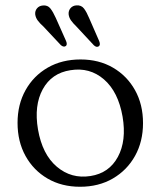

<svg xmlns="http://www.w3.org/2000/svg" viewBox="-20 -702 613 733"><path d="M287.5 -475Q357.5 -475 411.2 -443.8Q465 -412.5 495.5 -357.8Q526 -303 526 -232Q526 -161.5 495.5 -106.8Q465 -52 410.8 -20.5Q356.5 11 285.5 11Q215.5 11 161.8 -20.2Q108 -51.5 77.5 -106.5Q47 -161.5 47 -233Q47 -303 77.5 -357.8Q108 -412.5 162.2 -443.8Q216.5 -475 287.5 -475ZM325.5 -30Q396.5 -41 430 -103Q463.5 -165 448 -256.5Q431.5 -351.5 377 -398.8Q322.5 -446 249 -434Q177 -423 143.2 -361.2Q109.5 -299.5 125 -208Q141.5 -112.5 197 -65.5Q252.5 -18.5 325.5 -30ZM320.5 -632.5 358.5 -545.5Q364.5 -531 357.5 -525.5Q349 -519.5 338.5 -529L271.5 -601Q259.5 -612.5 251.5 -623.5Q243.5 -634.5 242 -647.5Q241 -661 249.2 -670.8Q257.5 -680.5 271.5 -681.5Q290.5 -683 300.8 -669.2Q311 -655.5 320.5 -632.5ZM193 -633.5 232 -546Q238 -532 231.5 -526.5Q223.5 -520.5 212.5 -529.5L146 -600.5Q133 -612 124.8 -622.8Q116.5 -633.5 114.5 -646.5Q113 -660 121.2 -670Q129.5 -680 143.5 -681Q162 -683 172.5 -669.5Q183 -656 193 -633.5Z"/></svg>

Font: Fraunces 9pt Soft Light
Style: Regular
Weight: 300
Version: Version 1.000;[0bf87f6ff]